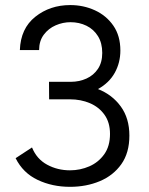

<svg xmlns="http://www.w3.org/2000/svg" viewBox="-20 -720 583 750"><path d="M253.4 9.8Q184.1 9.8 127 -17.3Q69.8 -44.4 41 -102.1L105 -144Q123.5 -98.6 164.1 -76.7Q204.6 -54.7 253.4 -54.7Q293.5 -54.7 329.1 -70.3Q364.7 -85.9 387.2 -117.4Q409.7 -148.9 409.7 -196.8Q409.7 -241.7 388.2 -271.7Q366.7 -301.8 331.3 -316.9Q295.9 -332 253.4 -332H171.9L171.4 -400.4H256.3Q289.6 -400.4 317.6 -413.1Q345.7 -425.8 362.5 -450.9Q379.4 -476.1 379.4 -513.2Q379.4 -551.8 362.8 -578.6Q346.2 -605.5 317.9 -619.4Q289.6 -633.3 255.4 -633.3Q225.6 -633.3 197.5 -621.1Q169.4 -608.9 151.1 -584.5Q132.8 -560.1 132.8 -524.4H57.6Q60.5 -608.9 117.9 -654.5Q175.3 -700.2 254.4 -700.2Q306.2 -700.2 350.8 -679.7Q395.5 -659.2 422.9 -619.6Q450.2 -580.1 450.2 -522.5Q450.2 -475.6 428.5 -436Q406.7 -396.5 362.8 -372.1Q418.5 -350.1 451.9 -304Q485.4 -257.8 485.4 -190.4Q485.4 -123 453.9 -78.6Q422.4 -34.2 369.6 -12.2Q316.9 9.8 253.4 9.8Z"/></svg>

Font: Acari Sans
Style: Regular
Weight: 400
Designer: Alfredo Marco Pradil and Stefan Peev
Foundry: Hanken Design Co.
Version: Version 1.045;February 4, 2021;FontCreator 13.0.0.2655 64-bi